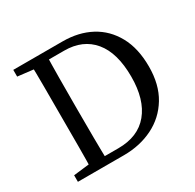

<svg xmlns="http://www.w3.org/2000/svg" viewBox="-138 -765 928 915"><g transform="rotate(-30 326.5 -308.0)"><path d="M170 0V-42H288Q397 -42 454.5 -111.5Q512 -181 512 -307Q512 -438 455.5 -506Q399 -574 297 -574H170V-616H312Q400 -616 466.5 -580.5Q533 -545 571 -476Q609 -407 609 -307Q609 -208 567.5 -139.5Q526 -71 454.5 -35.5Q383 0 294 0ZM41 0V-36L161 -50H170V0ZM126 0Q128 -69 128 -142Q128 -215 128 -296V-331Q128 -402 128 -473.5Q128 -545 126 -616H214Q212 -546 211.5 -474.5Q211 -403 211 -331V-296Q211 -217 211.5 -144Q212 -71 214 0ZM161 -565 41 -579V-616H170V-565Z"/></g></svg>

Font: Lisu Bosa ExtraLight
Style: Regular
Weight: 200
Designer: David Morse, Annie Olsen, Victor Gaultney, Frank Grießhammer (Latin)
Foundry: SIL International
Version: Version 2.000